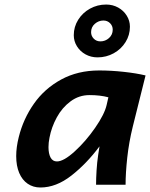

<svg xmlns="http://www.w3.org/2000/svg" viewBox="-20 -813 661 845"><path d="M412.1 -131.3 418 -168.9Q361.3 -92.8 294.2 -40.3Q227.1 12.2 157.7 12.2Q126 12.2 101.8 -4.4Q77.6 -21 64.5 -52Q51.3 -83 51.3 -126Q51.3 -165 62.5 -209.5Q82.5 -290 129.2 -356.4Q175.8 -422.9 249 -462.9Q322.3 -502.9 416.5 -502.9Q468.8 -502.9 524.7 -496.8Q580.6 -490.7 620.6 -481L564.5 -256.3Q547.4 -187 540 -118.9Q532.7 -50.8 532.7 0H402.8Q402.8 -27.3 405 -63.2Q407.2 -99.1 412.1 -131.3ZM374 -394.5Q327.6 -394.5 290.5 -366.9Q253.4 -339.4 230 -296.4Q206.5 -253.4 197.8 -207Q193.4 -185.1 193.4 -165.5Q193.4 -136.7 202.6 -119.6Q211.9 -102.5 230.5 -102.5Q260.3 -102.5 308.8 -146.7Q357.4 -190.9 398.7 -250.5Q439.9 -310.1 449.2 -350.6L457 -384.8Q420.9 -394.5 374 -394.5ZM476.1 -682.6Q476.1 -699.2 464.4 -710.9Q452.6 -722.7 435.1 -722.7Q414.1 -722.7 397.5 -708.3Q380.9 -693.8 380.9 -671.4Q380.9 -654.8 392.6 -642.8Q404.3 -630.9 421.9 -630.9Q443.4 -630.9 459.7 -645.5Q476.1 -660.2 476.1 -682.6ZM447.3 -793Q476.1 -793 500 -779.8Q523.9 -766.6 537.8 -744.1Q551.8 -721.7 551.8 -695.3Q551.8 -658.7 532.5 -627.7Q513.2 -596.7 480.5 -578.6Q447.8 -560.5 409.2 -560.5Q380.4 -560.5 356.4 -573.7Q332.5 -586.9 318.6 -609.4Q304.7 -631.8 304.7 -658.2Q304.7 -694.8 324 -725.8Q343.3 -756.8 376 -774.9Q408.7 -793 447.3 -793Z"/></svg>

Font: Lesson One
Style: Bold Italic
Weight: 700
Italic angle: -14°
Designer: But Ko, Victor Gaultney, Annie Olsen, Julie Remington, Don Collingsworth, Eric Hays, Becca Hirsbrunner
Version: Version 1.100